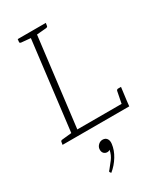

<svg xmlns="http://www.w3.org/2000/svg" viewBox="-244 -797 1013 1189"><g transform="rotate(-30 262.5 -202.5)"><path d="M87 0 173 -706H217L135 -37H489L485 0ZM449 -24 468 -120Q469 -125 472.5 -127.5Q476 -130 480 -130H501L489 -37ZM8 0 11 -18Q11 -23 14.5 -26Q18 -29 22 -29L99 -37L100 0ZM186 -706 177 -670 102 -677Q97 -678 94.5 -680.5Q92 -683 93 -688L95 -706ZM296 -706 293 -688Q293 -683 290 -680.5Q287 -678 282 -677L204 -670L205 -706ZM183 301 178 295Q177 293 176 291.5Q175 290 175 288Q176 284 181 280Q199 258 218.5 232.5Q238 207 245 172Q241 175 236.5 176.5Q232 178 227 178Q210 178 200.5 166.5Q191 155 193 136Q195 120 208 108Q221 96 238 96Q258 96 268 110Q278 124 275 147Q270 189 245 230Q220 271 183 301Z"/></g></svg>

Font: Aleo ExtraLight
Style: Italic
Weight: 250
Italic angle: -7°
Designer: Alessio Laiso
Foundry: Alessio Laiso
Version: Version 2.001;gftools[0.9.29]